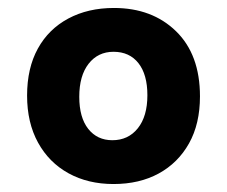

<svg xmlns="http://www.w3.org/2000/svg" viewBox="-20 -561 570 482"><path d="M265 -99Q201 -99 152 -126Q103 -153 75.5 -203Q48 -253 48 -321Q48 -390 75 -439Q102 -488 151.5 -514.5Q201 -541 266 -541Q362 -541 422 -482.5Q482 -424 482 -319Q482 -250 454.5 -201Q427 -152 378.5 -125.5Q330 -99 265 -99ZM262 -209Q302 -209 326 -239Q350 -269 350 -322Q350 -374 327.5 -402.5Q305 -431 265 -431Q226 -431 202.5 -401Q179 -371 179 -318Q179 -266 201.5 -237.5Q224 -209 262 -209Z"/></svg>

Font: Noto Sans SemiCondensed
Style: Bold
Weight: 700
Width: 4
Designer: Monotype Design Team
Foundry: Monotype Imaging Inc.
Version: Version 2.013; ttfautohint (v1.8.4.7-5d5b)